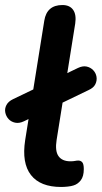

<svg xmlns="http://www.w3.org/2000/svg" viewBox="-46 -733 404 763"><path d="M197 10Q114 10 77 -37.5Q40 -85 54 -176L130 -651Q135 -682 153 -697.5Q171 -713 202 -713Q231 -713 244.5 -694Q258 -675 253 -640L179 -177Q172 -133 186.5 -112.5Q201 -92 234 -92Q245 -92 252 -93.5Q259 -95 265 -95Q275 -95 281 -88Q287 -81 287 -61Q287 -32 275 -16.5Q263 -1 246 4Q237 7 223 8.5Q209 10 197 10ZM49 -251Q30 -242 14 -245.5Q-2 -249 -12 -260Q-22 -271 -25 -286Q-28 -301 -20.5 -315.5Q-13 -330 6 -339L264 -463Q283 -472 298.5 -468.5Q314 -465 324.5 -454Q335 -443 337.5 -428Q340 -413 333 -398.5Q326 -384 306 -375Z"/></svg>

Font: Nunito ExtraLight
Style: Bold Italic
Weight: 700
Italic angle: -9°
Version: Version 3.602